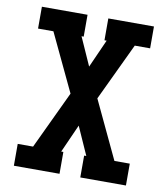

<svg xmlns="http://www.w3.org/2000/svg" viewBox="-82 -805 765 874"><g transform="rotate(10 300.0 -367.5)"><path d="M41 0V-101H112L238 -368L112 -634H41V-735H252V-634H242L300 -504L358 -634H348V-735H559V-634H488L362 -368L488 -101H559V0H348V-101H358L300 -231L242 -101H252V0Z"/></g></svg>

Font: Iosevka Etoile
Style: Bold
Weight: 700
Designer: Belleve Invis
Foundry: Belleve Invis
Version: Version 28.1.0; ttfautohint (v1.8.4)